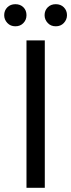

<svg xmlns="http://www.w3.org/2000/svg" viewBox="-36 -892 338 912"><path d="M175.8 -819.8Q175.8 -842.3 190.9 -857.4Q205.6 -872.1 229 -872.1Q252.4 -872.1 267.1 -857.4Q282.2 -842.3 282.2 -819.8Q282.2 -798.8 267.1 -782.7Q252.4 -767.1 229 -767.1Q205.6 -767.1 190.9 -782.7Q175.8 -798.8 175.8 -819.8ZM-16.1 -819.8Q-16.1 -842.3 -1 -857.4Q13.7 -872.1 37.1 -872.1Q60.5 -872.1 75.2 -857.4Q89.8 -842.8 89.8 -819.8Q89.8 -797.9 75.2 -782.7Q60.5 -767.1 37.1 -767.1Q13.7 -767.1 -1 -782.7Q-16.1 -798.8 -16.1 -819.8ZM89.8 -700.2H176.8V0H89.8Z"/></svg>

Font: Post Grotesk Regular
Style: Regular
Weight: 500
Version: 0.900; ttfautohint (v0.96) -l 8 -r 50 -G 200 -x 14 -w "gGD" 